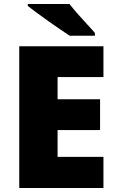

<svg xmlns="http://www.w3.org/2000/svg" viewBox="-20 -947 589 967"><path d="M501 0H77V-714H501V-559H270V-447H484V-292H270V-157H501ZM330 -927Q347 -905 370.5 -878Q394 -851 418 -825.5Q442 -800 458 -781V-767H331Q311 -780 282.5 -799.5Q254 -819 223.5 -840.5Q193 -862 165.5 -882.5Q138 -903 120 -917V-927Z"/></svg>

Font: Noto Sans Georgian Black
Style: Regular
Weight: 900
Designer: Monotype Design Team, Akaki Razmadze
Foundry: Google LLC
Version: Version 2.005; ttfautohint (v1.8.4.7-5d5b)